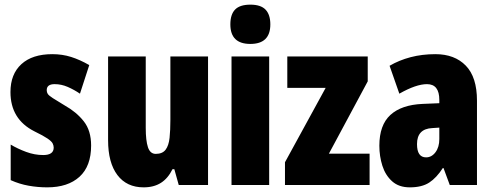

<svg xmlns="http://www.w3.org/2000/svg" viewBox="-20 -796 2121 826"><path d="M372 -170Q372 -81 322 -35.5Q272 10 183 10Q143 10 103.5 3Q64 -4 26 -21V-174Q56 -156 92.5 -142.5Q129 -129 166 -129Q211 -129 211 -161Q211 -170 206.5 -179Q202 -188 184.5 -200Q167 -212 128 -231Q25 -283 25 -400Q25 -477 72 -520Q119 -563 205 -563Q248 -563 286 -551Q324 -539 364 -516L324 -393Q299 -410 271.5 -422Q244 -434 215 -434Q181 -434 181 -408Q181 -399 185.5 -392Q190 -385 207 -374Q224 -363 259 -342Q309 -314 340.5 -274Q372 -234 372 -170Z M875 -553V0H749L730 -68H722Q703 -29 672.5 -9.5Q642 10 598 10Q525 10 485 -43Q445 -96 445 -193V-553H607V-246Q607 -191 616.5 -162.5Q626 -134 650 -134Q679 -134 692.5 -152Q706 -170 709.5 -203Q713 -236 713 -280V-553Z M1057 -776Q1102 -776 1122.5 -754.5Q1143 -733 1143 -691Q1143 -607 1057 -607Q971 -607 971 -691Q971 -734 991.5 -755Q1012 -776 1057 -776ZM1138 -553V0H976V-553Z M1570 0H1206V-98L1381 -418H1216V-553H1562V-446L1395 -135H1570Z M1853 -563Q1936 -563 1984 -513.5Q2032 -464 2032 -363V0H1915L1888 -73H1885Q1858 -31 1826.5 -10.5Q1795 10 1743 10Q1696 10 1667 -16Q1638 -42 1625 -83Q1612 -124 1612 -169Q1612 -258 1659.5 -301.5Q1707 -345 1798 -349L1870 -352V-366Q1870 -434 1817 -434Q1770 -434 1698 -393L1656 -513Q1697 -537 1746.5 -550Q1796 -563 1853 -563ZM1840 -245Q1774 -242 1774 -176Q1774 -119 1813 -119Q1837 -119 1853.5 -141Q1870 -163 1870 -198V-247Z"/></svg>

Font: Noto Sans ExtraCondensed Black
Style: Regular
Weight: 900
Width: 2
Designer: Monotype Design Team
Foundry: Monotype Imaging Inc.
Version: Version 2.013; ttfautohint (v1.8.4.7-5d5b)